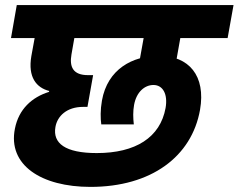

<svg xmlns="http://www.w3.org/2000/svg" viewBox="-20 -760 944 760"><path d="M338.1 -20.2C578.3 -20.2 738.9 -139.8 771.8 -325.4C795.3 -460.2 727.9 -539.1 609.2 -539.1C504.6 -539.1 405.5 -486.3 383.5 -361.8C377 -324.7 377.5 -291.3 380.9 -267.5H509.7C506.7 -292.8 506.2 -320.1 510.7 -344.5C520 -396.7 553.4 -423.6 587.4 -423.6C624.6 -423.6 645.1 -387.5 635.4 -332.5C614.2 -216 516.8 -154.1 363.1 -154.1C237.8 -154.1 188.2 -193.1 199.4 -257.1C206.8 -300.7 244.5 -336.9 308.9 -336.9H326.2L348.6 -462.6H328.2C269.6 -462.6 254.1 -494.6 262.9 -544.6L281.8 -652.4H125L104.1 -538C89.7 -454 124.3 -413.1 174.4 -400V-396.4C105.8 -375.2 54 -327.4 39.1 -251C10 -106.9 143.2 -20.2 338.1 -20.2ZM881 -609.2 904.4 -740H46.4L23.5 -609.2ZM666.7 -457.1 699.3 -640.7H554.2L521.2 -457.1Z"/></svg>

Font: Poppins Devanagari Thin
Style: Italic
Weight: 100
Italic angle: -10°
Designer: Ninad Kale (Devanagari), Jonny Pinhorn (Latin)
Foundry: Indian Type Foundry
Version: 4.005